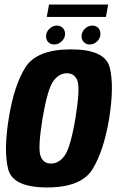

<svg xmlns="http://www.w3.org/2000/svg" viewBox="-20 -820 523 844"><path d="M187 4Q337 4 386.5 -76Q436 -156 460 -300Q482.5 -442.5 462.5 -522.8Q442.5 -603 292 -603Q141 -603 91.2 -523.2Q41.5 -443.5 18.5 -300Q-4.5 -157.5 15.8 -76.8Q36 4 187 4ZM204 -101Q169.5 -101 157.8 -135.5Q146 -170 167 -299.5Q189 -428.5 214.2 -463.2Q239.5 -498 274 -498Q309 -498 320.8 -463.5Q332.5 -429 311.5 -299.5Q289.5 -170.5 264 -135.8Q238.5 -101 204 -101ZM218.5 -624.5Q236 -624.5 251 -638.2Q266 -652 266 -671.5Q266 -687 255.8 -697.2Q245.5 -707.5 230.5 -707.5Q212 -707.5 197.2 -693.5Q182.5 -679.5 182.5 -660.5Q182.5 -645 192.2 -634.8Q202 -624.5 218.5 -624.5ZM374 -624.5Q393 -624.5 407.2 -638.2Q421.5 -652 421.5 -671.5Q421.5 -687 411.8 -697.2Q402 -707.5 386 -707.5Q367.5 -707.5 353 -693.5Q338.5 -679.5 338.5 -660.5Q338.5 -645 348.8 -634.8Q359 -624.5 374 -624.5ZM185.5 -745.5H445.5L455.5 -800H195.5Z"/></svg>

Font: Anybody Condensed
Style: Bold Italic
Weight: 700
Width: 3
Italic angle: -10°
Version: Version 1.113;gftools[0.9.25]